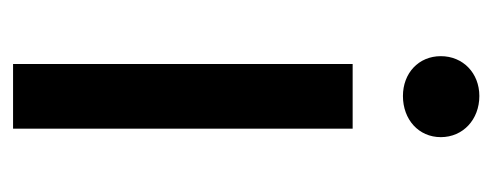

<svg xmlns="http://www.w3.org/2000/svg" viewBox="-250 -504 754 294"><g transform="rotate(90 127.0 -357.0)"><path d="M127 -597C163 -597 190 -621 190 -655C190 -689 163 -714 127 -714C92 -714 66 -689 66 -655C66 -621 92 -597 127 -597ZM78 0H177V-520H78Z"/></g></svg>

Font: Fixel Text Medium
Style: Regular
Weight: 500
Width: 4
Designer: AlfaBravo + MacPaw
Foundry: Kyrylo Tkachov, Marchela Mozhyna, Serhii Makarenko, Maria Weinstein, Zakhar Kryvoshyya
Version: Version 1.211